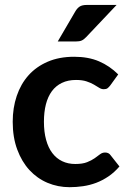

<svg xmlns="http://www.w3.org/2000/svg" viewBox="-20 -751 517 778"><path d="M426.5 -404.5Q421 -397.5 415.8 -393.5Q410.5 -389.5 400.5 -389.5Q391 -389.5 382 -395.2Q373 -401 360.5 -408.2Q348 -415.5 330.8 -421.2Q313.5 -427 288 -427Q255.5 -427 231 -415.2Q206.5 -403.5 190.2 -381.5Q174 -359.5 166 -328.2Q158 -297 158 -257.5Q158 -216.5 166.8 -184.5Q175.5 -152.5 192 -130.8Q208.5 -109 232 -97.8Q255.5 -86.5 285 -86.5Q314.5 -86.5 332.8 -93.8Q351 -101 363.5 -109.8Q376 -118.5 385.2 -125.8Q394.5 -133 406 -133Q421 -133 428.5 -121.5L464 -76.5Q443.5 -52.5 419.5 -36.2Q395.5 -20 369.8 -10.2Q344 -0.5 316.5 3.5Q289 7.5 262 7.5Q214.5 7.5 172.5 -10.2Q130.5 -28 99.2 -62Q68 -96 49.8 -145.2Q31.5 -194.5 31.5 -257.5Q31.5 -314 47.8 -362.2Q64 -410.5 95.5 -445.8Q127 -481 173.5 -501Q220 -521 280.5 -521Q338 -521 381.2 -502.5Q424.5 -484 459 -449.5ZM452.5 -731 329 -600.5Q319.5 -590.5 310.8 -586.8Q302 -583 288 -583H214L285 -704.5Q292.5 -717.5 302.5 -724.2Q312.5 -731 332.5 -731Z"/></svg>

Font: LatoHex
Style: Bold
Weight: 700
Designer: Lukasz Dziedzic
Foundry: tyPoland Lukasz Dziedzic
Version: Version 1.104; Western+Polish opensource